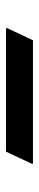

<svg xmlns="http://www.w3.org/2000/svg" viewBox="232 -161 129 633"><g transform="rotate(90 296.5 155.5)"><path d="M73.2 200.2V195.3L112.8 111.3H519.5V116.2L480 200.2Z"/></g></svg>

Font: Nova Oval
Style: Book
Weight: 400
Version: Version 2.000